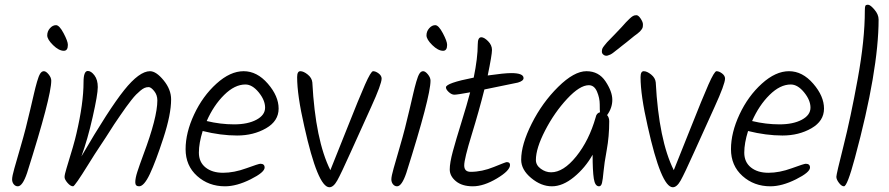

<svg xmlns="http://www.w3.org/2000/svg" viewBox="-20 -802 3747 809"><path d="M266 -613Q266 -588 249 -588Q228 -588 203.5 -612Q179 -636 179 -653Q179 -670 190.5 -683Q202 -696 216 -696Q230 -696 248 -662Q266 -628 266 -613ZM196 -462Q196 -395 94 -73Q75 -17 55 -17Q45 -17 38 -25.5Q31 -34 31 -46.5Q31 -59 40.5 -92.5Q50 -126 65 -177.5Q80 -229 88.5 -262.5Q97 -296 107.5 -340.5Q118 -385 123.5 -409Q129 -433 136 -457.5Q143 -482 149.5 -492Q156 -502 165 -502Q174 -502 185 -488.5Q196 -475 196 -462Z M612 -502Q638 -502 669.5 -463.5Q701 -425 701 -383Q701 -320 668.5 -220.5Q636 -121 611.5 -69Q587 -17 566 -17Q550 -17 550 -34Q550 -51 558.5 -77.5Q567 -104 584 -150Q643 -307 643 -379Q643 -402 629.5 -418.5Q616 -435 606.5 -435Q597 -435 589 -431.5Q581 -428 571.5 -420Q562 -412 553.5 -403.5Q545 -395 532.5 -379Q520 -363 511 -350.5Q502 -338 486.5 -315.5Q471 -293 461 -278Q421 -215 401 -185.5Q381 -156 352 -109Q295 -17 288 -17Q277 -17 264.5 -31.5Q252 -46 252 -56Q252 -66 260 -92Q293 -198 302 -239Q332 -367 332 -456Q332 -503 350 -503Q364 -503 378 -484.5Q392 -466 392 -435Q392 -404 370.5 -309Q349 -214 323 -143Q439 -342 503 -422Q567 -502 612 -502Z M834 -250Q818 -199 818 -159Q818 -119 846 -96.5Q874 -74 920 -74Q966 -74 1018 -93Q1070 -112 1077 -112Q1095 -112 1095 -96Q1095 -76 1036 -46.5Q977 -17 928 -17Q859 -17 810.5 -60.5Q762 -104 762 -173.5Q762 -243 798 -320Q834 -397 892 -449.5Q950 -502 1006.5 -502Q1063 -502 1108.5 -449.5Q1154 -397 1154 -344.5Q1154 -292 1101 -261.5Q1048 -231 979 -231Q910 -231 834 -250ZM1014 -446Q969 -446 924.5 -402Q880 -358 851 -292Q909 -278 966.5 -278Q1024 -278 1060.5 -297.5Q1097 -317 1097 -348.5Q1097 -380 1070 -413Q1043 -446 1014 -446Z M1552 -502Q1563 -502 1575.5 -492.5Q1588 -483 1588 -471Q1588 -448 1544 -351.5Q1500 -255 1458.5 -162.5Q1417 -70 1401 -41.5Q1385 -13 1368 -13Q1319 -13 1262 -270Q1232 -401 1232 -477Q1232 -502 1245.5 -502Q1259 -502 1276.5 -488Q1294 -474 1296 -455Q1309 -211 1372 -85Q1393 -136 1443 -262.5Q1493 -389 1518 -445.5Q1543 -502 1552 -502Z M1864 -613Q1864 -588 1847 -588Q1826 -588 1801.5 -612Q1777 -636 1777 -653Q1777 -670 1788.5 -683Q1800 -696 1814 -696Q1828 -696 1846 -662Q1864 -628 1864 -613ZM1794 -462Q1794 -395 1692 -73Q1673 -17 1653 -17Q1643 -17 1636 -25.5Q1629 -34 1629 -46.5Q1629 -59 1638.5 -92.5Q1648 -126 1663 -177.5Q1678 -229 1686.5 -262.5Q1695 -296 1705.5 -340.5Q1716 -385 1721.5 -409Q1727 -433 1734 -457.5Q1741 -482 1747.5 -492Q1754 -502 1763 -502Q1772 -502 1783 -488.5Q1794 -475 1794 -462Z M2021 -425Q1999 -337 1967.5 -234.5Q1936 -132 1936 -105Q1936 -78 1963 -78Q2011 -78 2061 -98.5Q2111 -119 2115 -119Q2129 -119 2129 -107Q2129 -83 2073.5 -50Q2018 -17 1972.5 -17Q1927 -17 1901 -38.5Q1875 -60 1875 -88Q1875 -116 1888 -164Q1901 -212 1924.5 -287.5Q1948 -363 1961 -413Q1906 -403 1894.5 -403Q1883 -403 1871 -414Q1859 -425 1859 -434Q1859 -452 1976 -475Q1993 -558 1993 -615Q1993 -645 2008 -645Q2020 -645 2036.5 -628.5Q2053 -612 2053 -591.5Q2053 -571 2035 -484Q2105 -494 2134 -494Q2186 -494 2186 -473Q2186 -461 2162 -454Z M2652 -650Q2632 -633 2620 -624Q2608 -615 2599.5 -608Q2591 -601 2586.5 -597.5Q2582 -594 2575.5 -589Q2569 -584 2566 -581.5Q2563 -579 2558.5 -576Q2554 -573 2551.5 -572Q2549 -571 2546 -570Q2540 -567 2534 -567Q2528 -567 2522 -572Q2516 -577 2516 -584.5Q2516 -592 2518 -597Q2520 -602 2526.5 -610Q2533 -618 2538 -624Q2555 -642 2571.5 -658.5Q2588 -675 2599.5 -688Q2611 -701 2617.5 -708Q2624 -715 2632.5 -723Q2641 -731 2647 -734.5Q2653 -738 2661.5 -738Q2670 -738 2679.5 -723.5Q2689 -709 2689 -700Q2689 -691 2688 -687Q2687 -683 2683.5 -678Q2680 -673 2676.5 -669.5Q2673 -666 2665.5 -660Q2658 -654 2652 -650ZM2538 -317Q2547 -307 2547 -291Q2547 -227 2536.5 -170Q2526 -113 2523 -79Q2520 -45 2516.5 -31Q2513 -17 2504 -17Q2487 -17 2482 -49.5Q2477 -82 2477 -150Q2446 -95 2398.5 -56Q2351 -17 2305.5 -17Q2260 -17 2218 -52Q2176 -87 2176 -129Q2176 -193 2220.5 -281.5Q2265 -370 2332 -436Q2399 -502 2451 -502Q2503 -502 2531.5 -459Q2560 -416 2560 -381.5Q2560 -347 2538 -317ZM2508 -329Q2507 -336 2507 -362.5Q2507 -389 2495.5 -416Q2484 -443 2461 -443Q2423 -443 2369.5 -385.5Q2316 -328 2277 -252.5Q2238 -177 2238 -128Q2238 -106 2258.5 -91Q2279 -76 2302 -76Q2354 -76 2408 -143Q2462 -210 2490 -308Q2493 -325 2508 -329Z M2999 -502Q3010 -502 3022.5 -492.5Q3035 -483 3035 -471Q3035 -448 2991 -351.5Q2947 -255 2905.5 -162.5Q2864 -70 2848 -41.5Q2832 -13 2815 -13Q2766 -13 2709 -270Q2679 -401 2679 -477Q2679 -502 2692.5 -502Q2706 -502 2723.5 -488Q2741 -474 2743 -455Q2756 -211 2819 -85Q2840 -136 2890 -262.5Q2940 -389 2965 -445.5Q2990 -502 2999 -502Z M3132 -250Q3116 -199 3116 -159Q3116 -119 3144 -96.5Q3172 -74 3218 -74Q3264 -74 3316 -93Q3368 -112 3375 -112Q3393 -112 3393 -96Q3393 -76 3334 -46.5Q3275 -17 3226 -17Q3157 -17 3108.5 -60.5Q3060 -104 3060 -173.5Q3060 -243 3096 -320Q3132 -397 3190 -449.5Q3248 -502 3304.5 -502Q3361 -502 3406.5 -449.5Q3452 -397 3452 -344.5Q3452 -292 3399 -261.5Q3346 -231 3277 -231Q3208 -231 3132 -250ZM3312 -446Q3267 -446 3222.5 -402Q3178 -358 3149 -292Q3207 -278 3264.5 -278Q3322 -278 3358.5 -297.5Q3395 -317 3395 -348.5Q3395 -380 3368 -413Q3341 -446 3312 -446Z M3682 -720Q3682 -506 3582 -136Q3550 -17 3536 -17Q3526 -17 3515 -31.5Q3504 -46 3504 -57Q3504 -68 3534 -186.5Q3564 -305 3594 -469.5Q3624 -634 3624 -757Q3624 -772 3626 -777Q3628 -782 3637.5 -782Q3647 -782 3664.5 -761.5Q3682 -741 3682 -720Z"/></svg>

Font: Kalam Light
Style: Regular
Weight: 300
Version: Version 2.001;PS 1.0;hotconv 1.0.79;makeotf.lib2.5.61930; tt